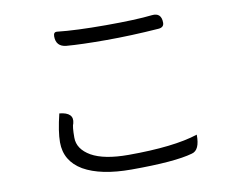

<svg xmlns="http://www.w3.org/2000/svg" viewBox="-78 -800 1156 926"><g transform="rotate(-10 500.0 -336.5)"><path d="M238 -675Q238 -697 256 -695Q346 -685 493 -685Q641 -685 720 -694Q767 -699 767 -649Q767 -626 740 -624Q604 -614 482 -614Q361 -614 288 -620Q238 -625 238 -675ZM198 -305Q270 -298 256 -246Q249 -233 249 -177Q249 -121 311 -85Q373 -50 492 -50Q714 -50 833 -89Q834 -13 794 -3Q707 22 494 22Q344 22 260 -26Q177 -75 177 -167Q177 -219 198 -305Z"/></g></svg>

Font: Swei Half Moon CJK TC
Style: DemiLight
Weight: 350
Version: Version 2.125